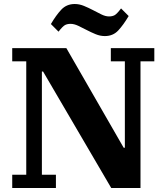

<svg xmlns="http://www.w3.org/2000/svg" viewBox="-20 -938 831 958"><path d="M41 -66H111V-632H41V-698H311L597 -201H603V-632H533V-698H750V-632H681V0H535L195 -581H189V-66H259V0H41ZM503 -758Q480 -758 457 -767.5Q434 -777 413 -788Q392 -799 371 -809Q350 -819 332 -819Q316 -819 304.5 -813Q293 -807 272 -780L234 -818Q259 -861 285.5 -889.5Q312 -918 353 -918Q376 -918 399 -908.5Q422 -899 443 -888Q464 -877 485 -866.5Q506 -856 524 -856Q540 -856 551.5 -862Q563 -868 584 -896L622 -858Q596 -814 570 -786Q544 -758 503 -758Z"/></svg>

Font: IBM Plex Serif
Style: Bold
Weight: 700
Designer: Mike Abbink, Paul van der Laan, Pieter van Rosmalen
Foundry: Bold Monday
Version: Version 2.008